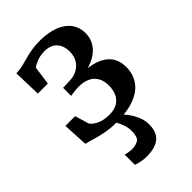

<svg xmlns="http://www.w3.org/2000/svg" viewBox="-241 -656 989 989"><g transform="rotate(-45 253.0 -162.0)"><path d="M230.5 10Q188.5 10 152.5 3Q116.5 -4 88.2 -12.8Q60 -21.5 40 -26L32.5 -164H103.5L126 -88.5Q139 -69 166.8 -56.5Q194.5 -44 233 -44Q270.5 -44 293.8 -58.2Q317 -72.5 327.8 -97.2Q338.5 -122 338.5 -154Q338.5 -201.5 309.5 -230Q280.5 -258.5 220.5 -258.5Q214.5 -258.5 202.2 -257.5Q190 -256.5 178.5 -254.8Q167 -253 163 -252V-311L213 -312.5Q242.5 -313.5 266.5 -326Q290.5 -338.5 305 -362Q319.5 -385.5 319.5 -418.5Q319.5 -449.5 308 -470.5Q296.5 -491.5 276.5 -502Q256.5 -512.5 230 -512.5Q198.5 -512.5 173.8 -503Q149 -493.5 137 -483L123 -382H50L45.5 -534Q70 -534.5 91.8 -539.5Q113.5 -544.5 136.2 -551Q159 -557.5 185.8 -562.5Q212.5 -567.5 247.5 -567.5Q311.5 -567.5 355.5 -550Q399.5 -532.5 422 -501Q444.5 -469.5 444.5 -428Q444.5 -390 424.8 -359.8Q405 -329.5 368.2 -310.2Q331.5 -291 282 -284.5V-295.5Q338.5 -295 380.8 -280Q423 -265 446 -234.2Q469 -203.5 469 -155.5Q469 -107.5 444.2 -70Q419.5 -32.5 366.8 -11.2Q314 10 230.5 10ZM216.5 244.5Q198 244.5 177.5 240.2Q157 236 144 231V156.5Q154.5 160 168 162Q181.5 164 188.5 164Q220 164 238 151.8Q256 139.5 256 94Q256 74.5 249.8 55.2Q243.5 36 235.8 20.8Q228 5.5 223 -1.5L258.5 -6L277.5 -1.5Q288.5 8 304.2 29.2Q320 50.5 332.2 79.5Q344.5 108.5 343.5 141Q342.5 178.5 326.8 201.5Q311 224.5 282.8 234.5Q254.5 244.5 216.5 244.5Z"/></g></svg>

Font: Merriweather 20pt SemiBold
Style: Regular
Weight: 600
Version: Version 2.100